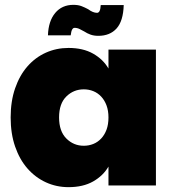

<svg xmlns="http://www.w3.org/2000/svg" viewBox="-20 -766 720 793"><path d="M24 -281Q24 -348 42.5 -401.5Q61 -455 93.5 -492Q126 -529 169.5 -548.5Q213 -568 263 -568Q323 -568 364.5 -544.5Q406 -521 428 -483V-561H624V0H428V-78Q406 -40 364.5 -16.5Q323 7 263 7Q213 7 169.5 -13Q126 -33 93.5 -70Q61 -107 42.5 -160.5Q24 -214 24 -281ZM428 -281Q428 -309 420 -330.5Q412 -352 398 -367Q384 -382 365.5 -389.5Q347 -397 326 -397Q284 -397 254 -367.5Q224 -338 224 -281Q224 -224 254 -194Q284 -164 326 -164Q347 -164 365.5 -171.5Q384 -179 398 -194Q412 -209 420 -230.5Q428 -252 428 -281ZM178 -620Q180 -679 208 -712.5Q236 -746 283 -746Q303 -746 317 -740.5Q331 -735 344 -728Q364 -713 381 -713Q387 -713 391 -720Q395 -727 396 -745H491Q489 -679 461.5 -648.5Q434 -618 386 -618Q368 -618 354 -623Q340 -628 328 -636Q319 -641 309 -646Q299 -651 288 -651Q282 -651 278 -644Q274 -637 272 -620Z"/></svg>

Font: SVN-Poppins ExtraBold
Style: Regular
Weight: 800
Designer: Ninad Kale (Devanagari), Jonny Pinhorn (Latin)
Foundry: Indian Type Foundry
Version: Version 3.002 2017; ttfautohint (v1.8.3)